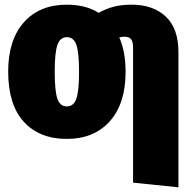

<svg xmlns="http://www.w3.org/2000/svg" viewBox="-20 -574 817 821"><path d="M743 -351V227L549 207V-371Q549 -396 540.5 -406.5Q532 -417 512 -417Q502 -417 490 -414Q517 -354 517 -266Q517 -131 449.5 -55.5Q382 20 266 20Q149 20 82 -53Q15 -126 15 -268Q15 -403 82 -478.5Q149 -554 266 -554Q347 -554 402 -519Q434 -537 467 -545.5Q500 -554 543 -554Q635 -554 689 -503Q743 -452 743 -351ZM318 -266Q318 -350 306.5 -382.5Q295 -415 266 -415Q237 -415 225.5 -382Q214 -349 214 -268Q214 -184 225.5 -151.5Q237 -119 266 -119Q295 -119 306.5 -152Q318 -185 318 -266Z"/></svg>

Font: Fira Sans Condensed Black
Style: Regular
Weight: 900
Width: 3
Designer: Carrois Corporate & Edenspiekermann AG
Foundry: Carrois Corporate GbR & Edenspiekermann AG
Version: Version 4.203